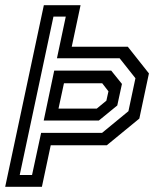

<svg xmlns="http://www.w3.org/2000/svg" viewBox="-42 -720 628 740"><path d="M-22 0 127 -700H268.5L234.5 -540H450.5L532 -437L495 -263L369.5 -160H153.5L119.5 0ZM34 -45.5H81.5L116.5 -208H351.5L453 -291.5L480 -418.5L419 -495.5H177.5L211.5 -656H164ZM126.5 -255.5 167 -448H386.5L428 -396.5L410 -313.5L339 -255.5ZM183.5 -301.5H331L368 -332L376 -368L352 -399H204.5Z"/></svg>

Font: Tourney Thin Medium
Style: Italic
Weight: 500
Italic angle: -12°
Version: Version 1.015